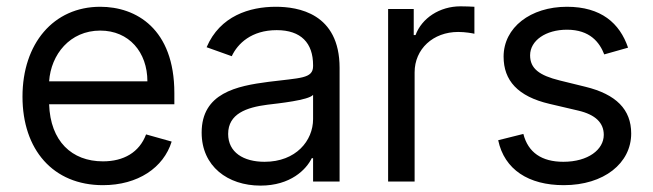

<svg xmlns="http://www.w3.org/2000/svg" viewBox="-20 -574 2065 607"><path d="M305.4 11.4C416.2 11.4 497.2 -44 522.7 -126.4L441.8 -149.1C420.5 -92.3 371.1 -63.9 305.4 -63.9C207 -63.9 139.2 -127.5 135.3 -244.3H531.2V-279.8C531.2 -483 410.5 -552.6 296.9 -552.6C149.1 -552.6 51.1 -436.1 51.1 -268.5C51.1 -100.9 147.7 11.4 305.4 11.4ZM135.3 -316.8C141 -401.6 201 -477.3 296.9 -477.3C387.8 -477.3 446 -409.1 446 -316.8Z M803.6 12.8C898.8 12.8 948.5 -38.4 965.6 -73.9H969.8V0H1053.6V-359.4C1053.6 -532.7 921.5 -552.6 851.9 -552.6C769.5 -552.6 675.8 -524.1 633.2 -424.7L712.7 -396.3C731.2 -436.1 774.9 -478.7 854.8 -478.7C931.8 -478.7 969.8 -437.9 969.8 -367.9V-365.1C969.8 -324.6 928.6 -328.1 829.2 -315.3C728 -302.2 617.5 -279.8 617.5 -154.8C617.5 -48.3 699.9 12.8 803.6 12.8ZM816.4 -62.5C749.6 -62.5 701.3 -92.3 701.3 -150.6C701.3 -214.5 759.6 -234.4 824.9 -242.9C860.4 -247.2 955.6 -257.1 969.8 -274.1V-197.4C969.8 -129.3 915.8 -62.5 816.4 -62.5Z M1207 0H1290.8V-345.2C1290.8 -419 1349.1 -473 1428.6 -473C1451 -473 1474.1 -468.8 1479.8 -467.3V-552.6C1470.2 -553.3 1448.2 -554 1435.7 -554C1370.4 -554 1313.6 -517 1293.7 -463.1H1288V-545.5H1207Z M1965.6 -423.3C1939.3 -500.7 1880.3 -552.6 1772.4 -552.6C1657.3 -552.6 1572.1 -487.2 1572.1 -394.9C1572.1 -319.6 1616.8 -269.2 1717 -245.7L1807.9 -224.4C1862.9 -211.6 1888.8 -185.4 1888.8 -147.7C1888.8 -100.9 1839.1 -62.5 1761 -62.5C1692.5 -62.5 1649.5 -92 1634.6 -150.6L1555 -130.7C1574.6 -38 1650.9 11.4 1762.4 11.4C1889.2 11.4 1975.5 -57.9 1975.5 -152C1975.5 -228 1927.9 -275.9 1830.6 -299.7L1749.6 -319.6C1685 -335.6 1655.9 -357.2 1655.9 -399.1C1655.9 -446 1705.6 -480.1 1772.4 -480.1C1845.5 -480.1 1875.7 -439.6 1890.3 -402Z"/></svg>

Font: Karasuma Gothic
Style: Regular
Weight: 400
Designer: Rasmus Andersson, Ryoko Nishizuka
Foundry: Genbu
Version: Version 1.00